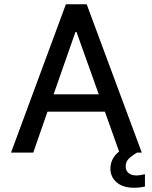

<svg xmlns="http://www.w3.org/2000/svg" viewBox="-20 -720 718 906"><path d="M664 102V160Q640 166 613 166Q560 166 530.5 140.5Q501 115 501 76Q501 28 542 -5L475 -193H204L137 0H32L291 -700H389L649 0H627Q600 16 586.5 30Q573 44 573 66Q573 84 586 96Q599 108 626 108Q637 108 664 102ZM446 -275 341 -569H336L233 -275Z"/></svg>

Font: Be Vietnam Medium
Style: Regular
Weight: 500
Designer: Gabriel Lam
Foundry: TypeRant
Version: Version 4.000